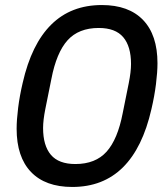

<svg xmlns="http://www.w3.org/2000/svg" viewBox="-20 -730 659 762"><path d="M267 12Q160 12 103 -47.5Q46 -107 46 -219Q46 -254 52 -302Q58 -350 70 -401Q105 -555 183.5 -632.5Q262 -710 384 -710Q491 -710 548 -650.5Q605 -591 605 -479Q605 -444 599 -396Q593 -348 581 -297Q546 -143 467.5 -65.5Q389 12 267 12ZM279 -79Q359 -79 403 -128Q447 -177 467 -281L491 -400Q500 -445 500 -476Q500 -546 469 -582.5Q438 -619 372 -619Q292 -619 248 -570Q204 -521 184 -417L160 -298Q151 -253 151 -222Q151 -152 182 -115.5Q213 -79 279 -79Z"/></svg>

Font: IBM Plex Sans Condensed Medium
Style: Italic
Weight: 500
Width: 3
Italic angle: -11°
Designer: Mike Abbink, Paul van der Laan, Pieter van Rosmalen
Foundry: Bold Monday
Version: Version 1.3